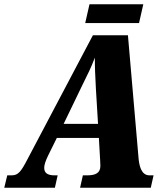

<svg xmlns="http://www.w3.org/2000/svg" viewBox="-58 -879 769 899"><path d="M341 -771H593L613 -859H361ZM-38 0H199L212 -58H197C165 -58 149 -69 149 -93C149 -107 155 -125 167 -150L208 -233H405L411 -127C411 -119 412 -111 412 -102C412 -69 389 -58 351 -58H330L317 0H648L661 -58H642C604 -58 593 -101 590 -147L541 -714H377L72 -136C40 -74 27 -58 -4 -58H-24ZM324 -473C355 -536 368 -561 386 -609C386 -561 388 -523 391 -464L401 -299H240Z"/></svg>

Font: Noto Serif Condensed Black
Style: Italic
Weight: 900
Width: 3
Italic angle: -12°
Designer: Monotype Design Team
Foundry: Monotype Imaging Inc.
Version: Version 2.013